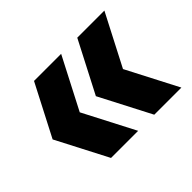

<svg xmlns="http://www.w3.org/2000/svg" viewBox="-98 -667 766 766"><g transform="rotate(-45 284.5 -284.0)"><path d="M152.5 -66.5 40 -283.5 152.5 -501H305.5L193 -283.5L305.5 -66.5ZM396.5 -66.5 284 -283.5 396.5 -501H549.5L437 -283.5L549.5 -66.5Z"/></g></svg>

Font: Encode Sans Semi Condensed
Style: Bold
Weight: 700
Width: 4
Designer: Multiple Designers
Foundry: Impallari Type
Version: Version 2.000